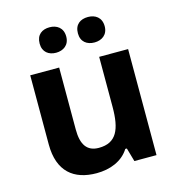

<svg xmlns="http://www.w3.org/2000/svg" viewBox="-112 -849 881 955"><g transform="rotate(-15 328.5 -371.0)"><path d="M161 -686C161 -642 191 -621 229 -621C266 -621 298 -642 298 -686C298 -732 266 -752 229 -752C191 -752 161 -732 161 -686ZM358 -686C358 -642 388 -621 427 -621C464 -621 496 -642 496 -686C496 -732 464 -752 427 -752C388 -752 358 -732 358 -686ZM579 -546H430V-289C430 -173 403 -109 312 -109C251 -109 224 -149 224 -227V-546H75V-190C75 -50 152 10 269 10C337 10 402 -14 437 -70H445L465 0H579Z"/></g></svg>

Font: Noto Sans Gunjala Gondi
Style: Bold
Weight: 700
Designer: Ek Type
Foundry: Ek Type
Version: Version 1.004